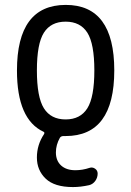

<svg xmlns="http://www.w3.org/2000/svg" viewBox="-20 -550 540 790"><path d="M339.4 -415.5Q310.5 -460.9 250 -460.9Q189.5 -460.9 160.6 -415.5Q131.8 -370.1 131.8 -260.3Q131.8 -150.4 160.6 -104.5Q189.5 -58.6 250 -58.6Q310.5 -58.6 339.4 -104.5Q368.2 -150.4 368.2 -260.3Q368.2 -370.1 339.4 -415.5ZM159.2 -7.8Q49.8 -58.6 49.8 -259.8Q49.8 -529.3 250 -529.8Q450.2 -530.3 450.2 -260.3Q450.2 9.8 250 9.8H241.2Q231.4 9.8 226.6 16.6Q210 45.9 210 77.1Q210 111.3 231.4 130.9Q252.9 150.4 290 150.4Q319.3 150.4 348.6 140.6Q360.4 136.7 371.1 144Q381.8 151.4 381.8 164.1Q381.8 180.7 372.1 194.3Q362.3 208 346.7 211.9Q311.5 219.7 280.3 219.7Q204.1 219.7 168 185.1Q131.8 150.4 131.8 98.1Q131.8 45.9 161.1 2Q165 -4.9 159.2 -7.8Z"/></svg>

Font: Rounded Mgen+ 1m regular
Style: Regular
Weight: 400
Designer: [Source Han Sans]
Ryoko NISHIZUKA  (kana & ideographs); Paul D. Hunt (Latin, Greek & Cyrillic); Wenlong ZHANG  (bopomofo
Version: Version 1.059.20150602